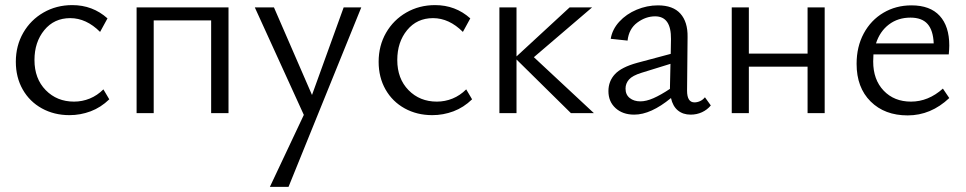

<svg xmlns="http://www.w3.org/2000/svg" viewBox="-20 -443 3784 752"><path d="M42 -201Q42 -264 71 -314.5Q100 -365 150.5 -394Q201 -423 263 -423Q343 -423 401 -371L372 -318Q318 -372 255 -372Q192 -372 153.5 -325Q115 -278 115 -208Q115 -135 159 -90Q203 -45 270 -45Q302 -45 331.5 -57Q361 -69 385 -93L408 -54Q375 -22 335 -7Q295 8 252 8Q192 8 144 -18.5Q96 -45 69 -92.5Q42 -140 42 -201Z M807 -363H582V0H515V-414H875V0H807Z M1395 -414 1110 289H1037L1170 7L978 -414H1053L1202 -71L1326 -414Z M1463 -201Q1463 -264 1492 -314.5Q1521 -365 1571.5 -394Q1622 -423 1684 -423Q1764 -423 1822 -371L1793 -318Q1739 -372 1676 -372Q1613 -372 1574.5 -325Q1536 -278 1536 -208Q1536 -135 1580 -90Q1624 -45 1691 -45Q1723 -45 1752.5 -57Q1782 -69 1806 -93L1829 -54Q1796 -22 1756 -7Q1716 8 1673 8Q1613 8 1565 -18.5Q1517 -45 1490 -92.5Q1463 -140 1463 -201Z M2003 -210V0H1936V-414H2003V-222L2211 -414H2299L2071 -219L2306 0H2216Z M2608 -59Q2529 6 2464 6Q2419 6 2391 -19.5Q2363 -45 2363 -86Q2363 -125 2388.5 -152.5Q2414 -180 2476 -197L2607 -232L2608 -290Q2609 -379 2546 -379Q2509 -379 2476 -354.5Q2443 -330 2438 -284L2372 -291Q2378 -328 2405.5 -358Q2433 -388 2473.5 -405Q2514 -422 2557 -422Q2616 -422 2645 -389.5Q2674 -357 2673 -298L2671 -88Q2671 -42 2700 -42Q2711 -42 2722 -47Q2733 -52 2741 -62L2764 -30Q2750 -13 2729.5 -3.5Q2709 6 2685 6Q2655 6 2635 -10.5Q2615 -27 2608 -59ZM2488 -46Q2511 -46 2539.5 -58.5Q2568 -71 2604 -95V-101L2606 -193L2493 -158Q2457 -147 2443.5 -131.5Q2430 -116 2430 -96Q2430 -72 2446.5 -59Q2463 -46 2488 -46Z M3143 -182H2913V0H2846V-414H2913V-233H3143V-414H3210V0H3143Z M3335 -193Q3335 -260 3363 -312Q3391 -364 3440 -393Q3489 -422 3550 -422Q3623 -422 3660.5 -381Q3698 -340 3698 -265Q3698 -252 3696 -230H3401L3400 -202Q3400 -131 3441 -88Q3482 -45 3548 -45Q3616 -45 3673 -96L3698 -59Q3626 9 3535 9Q3445 9 3390 -45.5Q3335 -100 3335 -193ZM3637 -273Q3635 -324 3613 -349Q3591 -374 3546 -374Q3497 -374 3461.5 -347Q3426 -320 3411 -273Z"/></svg>

Font: QiushuiShotai Bright
Style: Regular
Weight: 400
Designer: Christian Thalmann (Catharsis Fonts)
Version: Version 1.250;